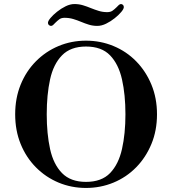

<svg xmlns="http://www.w3.org/2000/svg" viewBox="-20 -912 850 949"><path d="M217 -799Q217 -808 229.5 -823Q242 -838 262 -854Q282 -870 304.5 -881Q327 -892 348 -892Q370 -892 390 -886Q410 -880 429 -872Q449 -864 468.5 -858Q488 -852 510 -852Q526 -852 536 -859Q546 -866 556 -876Q562 -883 567.5 -887.5Q573 -892 578 -892Q583 -892 587.5 -888Q592 -884 592 -877Q592 -868 579.5 -853Q567 -838 547 -822Q527 -806 504.5 -795Q482 -784 461 -784Q439 -784 419.5 -790Q400 -796 381 -804Q362 -812 342 -818Q322 -824 299 -824Q283 -824 273 -816.5Q263 -809 253 -799Q247 -792 242 -788Q237 -784 232 -784Q227 -784 222 -788Q217 -792 217 -799ZM55 -347Q55 -427 82 -493.5Q109 -560 157.5 -609Q206 -658 269.5 -684.5Q333 -711 405 -711Q477 -711 541 -684.5Q605 -658 653 -609Q701 -560 728.5 -493.5Q756 -427 756 -347Q756 -267 728.5 -200.5Q701 -134 653 -85Q605 -36 541 -9.5Q477 17 405 17Q333 17 269.5 -9.5Q206 -36 157.5 -85Q109 -134 82 -200.5Q55 -267 55 -347ZM211 -347Q211 -251 227.5 -175.5Q244 -100 286.5 -56.5Q329 -13 405 -13Q482 -13 524 -56.5Q566 -100 583 -175.5Q600 -251 600 -347Q600 -444 583 -519.5Q566 -595 524 -638.5Q482 -682 405 -682Q329 -682 286.5 -638.5Q244 -595 227.5 -519.5Q211 -444 211 -347Z"/></svg>

Font: Monomakh
Style: Regular
Weight: 400
Version: Version 1.200; ttfautohint (v1.8.4.7-5d5b)